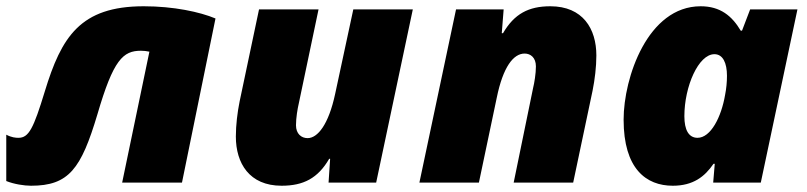

<svg xmlns="http://www.w3.org/2000/svg" viewBox="-38 -583 2577 613"><path d="M61 10C182 10 221 -44 273 -218C324 -393 355 -421 412 -421C421 -421 430 -420 439 -418L352 0H543L650 -524C600 -545 516 -563 421 -563C218 -563 158 -465 105 -291C69 -173 54 -143 21 -143C12 -143 -1 -144 -18 -153V-5C7 5 39 10 61 10Z M861 10C931 10 977 -14 1013 -76H1016L1011 0H1163L1280 -553H1090L1032 -283C1011 -185 976 -142 944 -142C924 -142 907 -156 907 -183C907 -207 912 -236 916 -253L979 -553H789L727 -259C720 -224 715 -184 715 -147C715 -62 758 10 861 10Z M1301 0H1491L1548 -271C1568 -369 1601 -412 1637 -412C1656 -412 1673 -399 1673 -371C1673 -348 1668 -318 1664 -302L1602 0H1792L1854 -294C1861 -329 1866 -369 1866 -406C1866 -491 1823 -563 1719 -563C1650 -563 1604 -539 1568 -477H1564L1570 -553H1418Z M2110 10C2175 10 2212 -19 2240 -60H2244L2239 0H2391L2508 -553H2357L2331 -485H2327C2299 -532 2262 -563 2199 -563C2030 -563 1953 -335 1953 -201C1953 -44 2025 10 2110 10ZM2189 -143C2161 -143 2147 -168 2147 -212C2147 -307 2192 -410 2243 -410C2270 -410 2283 -382 2283 -341C2283 -321 2281 -300 2277 -280C2265 -209 2231 -143 2189 -143Z"/></svg>

Font: Noto Sans UI Black
Style: Italic
Weight: 900
Italic angle: -372°
Designer: Monotype Design Team
Foundry: Monotype Imaging Inc.
Version: Version 1.901